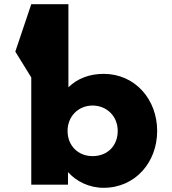

<svg xmlns="http://www.w3.org/2000/svg" viewBox="-20 -880 822 915"><path d="M541 -256C541 -186 493 -136 421 -136C352 -136 302 -186 302 -256C302 -327 355 -377 421 -377C488 -377 541 -327 541 -256ZM729 -256C729 -406 624 -528 474 -528C405 -528 348 -505 306 -464V-860H129L53 -634L129 -511V0H304V-58H306C344 -16 404 15 474 15C624 15 729 -106 729 -256Z"/></svg>

Font: Sztylet
Style: Bd
Weight: 700
Foundry: Cannot Into Space Fonts, PlusOne Fonts
Version: Version 0.12